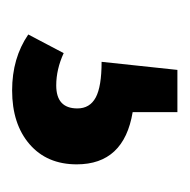

<svg xmlns="http://www.w3.org/2000/svg" viewBox="-18 -38 306 309"><g transform="rotate(90 134.5 117.0)"><path d="M160 56Q244 70 244 146Q244 194 211.5 222Q179 250 125 250Q73 250 35 224L65 167Q91 179 117 179Q154 179 154 145Q154 125 136.5 115.5Q119 106 79 106L92 -16H160Z"/></g></svg>

Font: Fira Sans Extra Condensed Medium
Style: Regular
Weight: 500
Width: 1
Designer: Carrois Corporate & Edenspiekermann AG
Foundry: Carrois Corporate GbR & Edenspiekermann AG
Version: Version 4.203